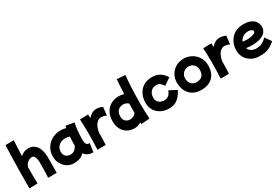

<svg xmlns="http://www.w3.org/2000/svg" viewBox="86 -2067 4914 3386"><g transform="rotate(-30 2542.5 -373.5)"><path d="M50 69Q50 8 51 -88Q51 -183 52.5 -300Q54 -417 57.5 -546Q61 -675 66 -804L236 -805Q232 -748 228 -666Q224 -584 221 -490Q290 -554 379 -554Q440 -554 480.5 -532Q521 -510 546 -474.5Q571 -439 584 -397Q597 -355 602 -314.5Q607 -274 607 -243Q607 -177 606 -112Q605 -47 604.5 2Q604 51 604 71L429 72Q433 33 434.5 -18Q436 -69 436.5 -123.5Q437 -178 437 -227Q437 -389 361 -389Q338 -389 310 -377Q282 -365 256.5 -339Q231 -313 216 -270Q215 -204 215 -142Q215 -85 216.5 -35.5Q218 14 219 64Z M956 79Q881 79 820 40.5Q759 2 723.5 -63.5Q688 -129 688 -210Q688 -286 716 -347.5Q744 -409 792.5 -453Q841 -497 903 -520.5Q965 -544 1033 -544Q1090 -544 1145 -528Q1149 -549 1152 -570L1323 -541Q1316 -522 1309 -484Q1302 -446 1297.5 -399Q1293 -352 1290 -305Q1287 -258 1287 -220Q1287 -189 1291.5 -159.5Q1296 -130 1311 -111.5Q1326 -93 1357 -93H1371L1346 81Q1280 81 1237 58.5Q1194 36 1168 -2Q1125 46 1070 62.5Q1015 79 956 79ZM852 -190Q857 -142 891.5 -113.5Q926 -85 979 -85Q1030 -85 1064 -112.5Q1098 -140 1120 -188Q1119 -204 1119 -221Q1119 -256 1121 -293Q1123 -330 1126 -366Q1084 -382 1038 -382Q984 -382 941.5 -360.5Q899 -339 875 -301Q851 -263 851 -213V-201Q851 -195 852 -190Z M1430 78Q1434 -5 1436 -88Q1438 -171 1438 -252Q1437 -326 1435.5 -398.5Q1434 -471 1430 -539L1598 -544Q1599 -507 1601 -468Q1633 -508 1675.5 -532.5Q1718 -557 1773 -557Q1794 -557 1827 -551Q1860 -545 1894 -528L1875 -359Q1850 -374 1821.5 -380.5Q1793 -387 1774 -387Q1710 -387 1665.5 -329.5Q1621 -272 1605 -170Q1605 -100 1603.5 -36.5Q1602 27 1598 78Z M2187 79Q2135 79 2085.5 61Q2036 43 1996.5 5.5Q1957 -32 1934 -88.5Q1911 -145 1911 -221Q1911 -307 1937.5 -369.5Q1964 -432 2008 -472.5Q2052 -513 2106 -533Q2160 -553 2214 -553Q2246 -553 2275 -548.5Q2304 -544 2329 -536Q2332 -609 2336.5 -683Q2341 -757 2347 -829L2515 -818Q2507 -735 2501 -639.5Q2495 -544 2492.5 -445Q2490 -346 2490 -252Q2490 -164 2492.5 -84.5Q2495 -5 2499 60L2326 73Q2325 54 2325 36Q2296 55 2261.5 67Q2227 79 2187 79ZM2072 -230Q2072 -178 2092 -148.5Q2112 -119 2141 -107Q2170 -95 2197 -95Q2229 -95 2261 -109Q2293 -123 2321 -158V-181Q2321 -262 2323 -347Q2276 -388 2221 -388Q2198 -388 2172 -381Q2146 -374 2123.5 -356.5Q2101 -339 2086.5 -308.5Q2072 -278 2072 -230Z M2577 -211Q2577 -313 2617 -390Q2657 -467 2729 -509.5Q2801 -552 2897 -552Q2989 -552 3053 -514.5Q3117 -477 3167 -396L3028 -300Q3000 -345 2971 -368.5Q2942 -392 2892 -392Q2824 -392 2782 -344.5Q2740 -297 2740 -218Q2740 -172 2762.5 -143Q2785 -114 2818 -100Q2851 -86 2880 -86Q2910 -86 2938 -93.5Q2966 -101 2991 -127Q3016 -153 3036 -206L3186 -126Q3156 -71 3119 -24Q3082 23 3027.5 52Q2973 81 2889 81Q2805 81 2734 46Q2663 11 2620 -54.5Q2577 -120 2577 -211Z M3549 82Q3469 82 3409.5 56Q3350 30 3311 -15.5Q3272 -61 3253 -120Q3234 -179 3234 -244Q3234 -310 3257.5 -366.5Q3281 -423 3322.5 -465Q3364 -507 3420 -530.5Q3476 -554 3542 -554Q3611 -554 3670 -530Q3729 -506 3773 -463Q3817 -420 3841.5 -362Q3866 -304 3866 -236Q3866 -85 3783 -1.5Q3700 82 3549 82ZM3548 -80Q3621 -80 3659.5 -121Q3698 -162 3698 -239Q3698 -308 3656 -350Q3614 -392 3546 -392Q3505 -392 3471 -370.5Q3437 -349 3416.5 -313.5Q3396 -278 3396 -235Q3396 -197 3411.5 -161Q3427 -125 3461 -102.5Q3495 -80 3548 -80Z M3940 78Q3944 -5 3946 -88Q3948 -171 3948 -252Q3947 -326 3945.5 -398.5Q3944 -471 3940 -539L4108 -544Q4109 -507 4111 -468Q4143 -508 4185.5 -532.5Q4228 -557 4283 -557Q4304 -557 4337 -551Q4370 -545 4404 -528L4385 -359Q4360 -374 4331.5 -380.5Q4303 -387 4284 -387Q4220 -387 4175.5 -329.5Q4131 -272 4115 -170Q4115 -100 4113.5 -36.5Q4112 27 4108 78Z M4747 80Q4651 80 4578.5 42.5Q4506 5 4465.5 -62Q4425 -129 4425 -217Q4425 -270 4443 -328.5Q4461 -387 4501 -438Q4541 -489 4606.5 -521Q4672 -553 4766 -553Q4834 -553 4880.5 -538Q4927 -523 4956.5 -499Q4986 -475 5001.5 -448Q5017 -421 5022.5 -396.5Q5028 -372 5028 -356Q5028 -259 4946.5 -206.5Q4865 -154 4716 -154Q4682 -154 4651.5 -157Q4621 -160 4595 -164Q4614 -114 4658 -90.5Q4702 -67 4749 -67Q4817 -67 4869 -91.5Q4921 -116 4967 -167L5056 -39Q5024 -13 4984.5 15Q4945 43 4888 61.5Q4831 80 4747 80ZM4769 -403Q4710 -403 4665 -373Q4620 -343 4599 -294Q4624 -290 4648.5 -287.5Q4673 -285 4697 -285Q4719 -285 4747.5 -289Q4776 -293 4803.5 -301Q4831 -309 4849 -321.5Q4867 -334 4867 -351Q4867 -359 4859 -371Q4851 -383 4830 -393Q4809 -403 4769 -403Z"/></g></svg>

Font: Mochiy Pop One
Style: Regular
Weight: 400
Designer: FONTDASU
Foundry: FONTDASU / Google Inc. / Adobe
Version: Version 2.000